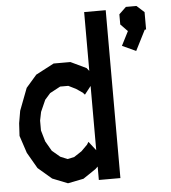

<svg xmlns="http://www.w3.org/2000/svg" viewBox="-56 -860 820 919"><g transform="rotate(-5 354.0 -400.5)"><path d="M381.8 -801.3H485.4V5.4H381.8V-59.1L370.1 -47.9L309.1 -6.8L233.4 8.3L159.7 -21L94.2 -77.1L49.8 -153.8L22 -237.8L25.4 -297.9L35.6 -357.4L76.2 -463.9L127.4 -522.9L214.8 -568.8H295.4L370.1 -533.2L381.8 -518.6ZM348.1 -180.7 381.8 -137.7V-446.3L351.1 -407.2L341.8 -417.5L311 -438.5L275.4 -456.1H236.3L186 -429.2L159.7 -399.4L134.8 -343.3L126.5 -302.2V-254.9L142.1 -201.2L169.4 -153.8L207.5 -121.6L241.7 -107.4L273.9 -114.3L311 -138.7L340.3 -168ZM633.8 -808.6 669.9 -775.9V-692.4H663.6L613.8 -594.2L547.9 -624.5L582.5 -692.4L548.8 -727.1V-775.9L583 -808.6Z"/></g></svg>

Font: Gap Sans
Style: Bold
Weight: 400
Designer: Alexandre Liziard and Etienne Ozeray
Foundry: Interstices.io
Version: Version 1.610